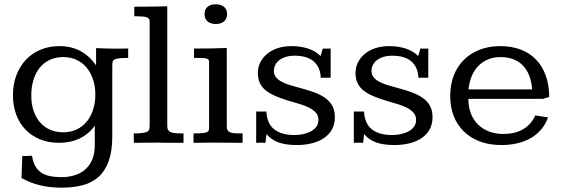

<svg xmlns="http://www.w3.org/2000/svg" viewBox="-20 -662 2604 890"><path d="M272.5 -397.5Q239.3 -397.5 211.9 -385Q184.6 -372.6 165.3 -349.6Q146 -326.7 135.5 -293.2Q125 -259.8 125 -220.2Q125 -180.7 135.5 -149.2Q146 -117.7 165.3 -95.2Q184.6 -72.8 211.9 -60.8Q239.3 -48.8 273.4 -48.8Q307.1 -48.8 334.5 -61.5Q361.8 -74.2 381.1 -97.2Q400.4 -120.1 411.1 -152.3Q421.9 -184.6 421.9 -224.1Q421.9 -262.2 411.1 -294.2Q400.4 -326.2 380.9 -349.4Q361.3 -372.6 333.7 -385Q306.2 -397.5 272.5 -397.5ZM425.3 -439Q447.3 -438 468.8 -437.3Q490.2 -436.5 512.2 -436.5Q531.2 -436.5 545.7 -436.8Q560.1 -437 574.2 -437V-393.6Q547.4 -393.6 532.5 -391.8Q517.6 -390.1 510.5 -386Q503.4 -381.8 502 -374.8Q500.5 -367.7 500.5 -356.4V-30.3Q500.5 38.1 484.1 84Q467.8 129.9 437.3 157.5Q406.7 185.1 363 196.5Q319.3 208 264.2 208Q212.4 208 166 197Q119.6 186 79.6 163.1L83.5 60.5Q84.5 61 91.8 61Q96.7 61 103.3 61Q109.9 61 115.2 60.5Q121.6 60.5 128.4 60.1Q132.8 89.4 143.8 108.4Q154.8 127.4 172.1 138.7Q189.5 149.9 212.6 154.5Q235.8 159.2 264.6 159.2Q295.4 159.2 323.5 151.1Q351.6 143.1 372.8 125.5Q394 107.9 406.7 79.6Q419.4 51.3 419.4 10.3V-79.6Q391.6 -40.5 349.4 -20.3Q307.1 0 253.9 0Q205.6 0 166.3 -15.9Q127 -31.7 98.9 -60.5Q70.8 -89.4 55.4 -130.1Q40 -170.9 40 -220.7Q40 -271 55.9 -313Q71.8 -355 100.1 -385Q128.4 -415 168 -431.6Q207.5 -448.2 255.4 -448.2Q310.1 -448.2 352.5 -425.5Q395 -402.8 425.3 -358.9Z M755.4 -77.6Q755.4 -65.4 760 -58.6Q764.6 -51.8 774.2 -48.3Q783.7 -44.9 797.6 -44.2Q811.5 -43.5 830.6 -43.5V0Q816.9 0 803.7 0Q790.5 0 776.6 0Q762.7 0 747.6 -0.2Q732.4 -0.5 714.4 -1Q696.8 -1 681.6 -0.7Q666.5 -0.5 652.8 -0.5Q639.2 -0.5 626.5 -0.2Q613.8 0 600.6 0Q600.6 -3.9 600.6 -9.8Q600.6 -15.6 600.3 -21.7Q600.1 -27.8 600.1 -33.7Q600.1 -39.6 600.1 -43.5Q627.9 -43.5 642.8 -45.9Q657.7 -48.3 664.6 -53.2Q671.4 -58.1 672.6 -65.4Q673.8 -72.8 673.8 -83V-562.5Q673.8 -571.3 669.2 -576.2Q664.6 -581.1 655.3 -583.3Q646 -585.4 632.8 -585.9Q619.6 -586.4 602.5 -586.9V-630.9Q641.1 -630.9 677.2 -631.3Q713.4 -631.8 755.4 -632.8Z M980 -642.1Q1004.4 -642.1 1018.6 -630.1Q1032.7 -618.2 1032.7 -597.2Q1032.7 -575.7 1018.8 -563.2Q1004.9 -550.8 980 -550.8Q955.6 -550.8 941.9 -563Q928.2 -575.2 928.2 -597.2Q928.2 -618.2 941.9 -630.1Q955.6 -642.1 980 -642.1ZM1031.2 -76.2Q1031.2 -64.5 1035.2 -57.9Q1039.1 -51.3 1047.9 -48.1Q1056.6 -44.9 1070.6 -44.2Q1084.5 -43.5 1104.5 -43.5V0Q1091.8 0 1070.3 -0.2Q1048.8 -0.5 1027.3 -0.5Q1005.9 -0.5 989.3 -0.7Q972.7 -1 969.7 -1Q941.9 -1 920.7 -0.5Q899.4 0 877 0V-43.5Q903.3 -43.5 918 -44.9Q932.6 -46.4 939.7 -49.8Q946.8 -53.2 948 -59.3Q949.2 -65.4 949.2 -75.2V-376Q949.2 -382.8 945.6 -386.2Q941.9 -389.6 933.6 -391.4Q925.3 -393.1 911.9 -393.3Q898.4 -393.6 879.4 -393.6V-437Q920.9 -437 957.5 -437.5Q994.1 -438 1031.2 -439.5Z M1512.7 -301.8H1466.8Q1464.8 -350.6 1434.3 -377.2Q1403.8 -403.8 1346.2 -403.8Q1321.8 -403.8 1303.7 -397.9Q1285.6 -392.1 1273.4 -382.3Q1261.2 -372.6 1255.4 -359.6Q1249.5 -346.7 1249.5 -333Q1249.5 -317.9 1257.6 -306.4Q1265.6 -294.9 1280.3 -286.1Q1294.9 -277.3 1315.2 -270.5Q1335.4 -263.7 1359.9 -257.3Q1399.4 -247.1 1431.4 -235.8Q1463.4 -224.6 1485.6 -209.2Q1507.8 -193.8 1520 -172.1Q1532.2 -150.4 1532.2 -118.7Q1532.2 -87.4 1519.5 -63.5Q1506.8 -39.6 1483.6 -23.2Q1460.4 -6.8 1427.7 1.7Q1395 10.3 1355 10.3Q1304.2 10.3 1270.5 -2Q1236.8 -14.2 1215.3 -40.5L1210.4 0Q1199.2 -0.5 1189 -0.7Q1178.7 -1 1167.5 0V-145H1214.8Q1217.8 -88.4 1251.5 -62.3Q1285.2 -36.1 1343.8 -36.1Q1368.7 -36.1 1389.4 -41.3Q1410.2 -46.4 1424.8 -55.2Q1439.5 -64 1447.8 -76.7Q1456.1 -89.4 1456.1 -106.9Q1456.1 -126 1444.6 -139.2Q1433.1 -152.3 1413.8 -162.4Q1394.5 -172.4 1368.9 -179.9Q1343.3 -187.5 1314.9 -195.8Q1280.3 -206.5 1254.2 -218Q1228 -229.5 1210.4 -244.1Q1192.9 -258.8 1184.1 -278.3Q1175.3 -297.9 1175.3 -324.2Q1175.3 -349.6 1186.3 -372.1Q1197.3 -394.5 1217.8 -411.9Q1238.3 -429.2 1267.3 -438.7Q1296.4 -448.2 1332.5 -448.2Q1372.6 -448.2 1408.2 -436.8Q1443.8 -425.3 1465.8 -402.3Q1465.8 -402.8 1467.5 -408Q1469.2 -413.1 1471.2 -419.4Q1473.1 -426.8 1476.1 -437Q1484.9 -436.5 1492.7 -436.5Q1499.5 -436.5 1505.1 -436.8Q1510.7 -437 1512.7 -437Z M1965.3 -301.8H1919.4Q1917.5 -350.6 1887 -377.2Q1856.4 -403.8 1798.8 -403.8Q1774.4 -403.8 1756.3 -397.9Q1738.3 -392.1 1726.1 -382.3Q1713.9 -372.6 1708 -359.6Q1702.1 -346.7 1702.1 -333Q1702.1 -317.9 1710.2 -306.4Q1718.3 -294.9 1732.9 -286.1Q1747.6 -277.3 1767.8 -270.5Q1788.1 -263.7 1812.5 -257.3Q1852.1 -247.1 1884 -235.8Q1916 -224.6 1938.2 -209.2Q1960.4 -193.8 1972.7 -172.1Q1984.9 -150.4 1984.9 -118.7Q1984.9 -87.4 1972.2 -63.5Q1959.5 -39.6 1936.3 -23.2Q1913.1 -6.8 1880.4 1.7Q1847.7 10.3 1807.6 10.3Q1756.8 10.3 1723.1 -2Q1689.5 -14.2 1668 -40.5L1663.1 0Q1651.9 -0.5 1641.6 -0.7Q1631.3 -1 1620.1 0V-145H1667.5Q1670.4 -88.4 1704.1 -62.3Q1737.8 -36.1 1796.4 -36.1Q1821.3 -36.1 1842 -41.3Q1862.8 -46.4 1877.4 -55.2Q1892.1 -64 1900.4 -76.7Q1908.7 -89.4 1908.7 -106.9Q1908.7 -126 1897.2 -139.2Q1885.7 -152.3 1866.5 -162.4Q1847.2 -172.4 1821.5 -179.9Q1795.9 -187.5 1767.6 -195.8Q1732.9 -206.5 1706.8 -218Q1680.7 -229.5 1663.1 -244.1Q1645.5 -258.8 1636.7 -278.3Q1627.9 -297.9 1627.9 -324.2Q1627.9 -349.6 1638.9 -372.1Q1649.9 -394.5 1670.4 -411.9Q1690.9 -429.2 1720 -438.7Q1749 -448.2 1785.2 -448.2Q1825.2 -448.2 1860.8 -436.8Q1896.5 -425.3 1918.5 -402.3Q1918.5 -402.8 1920.2 -408Q1921.9 -413.1 1923.8 -419.4Q1925.8 -426.8 1928.7 -437Q1937.5 -436.5 1945.3 -436.5Q1952.1 -436.5 1957.8 -436.8Q1963.4 -437 1965.3 -437Z M2496.6 -203.6H2150.9Q2151.4 -164.6 2163.1 -134.8Q2174.8 -105 2196.3 -84.2Q2217.8 -63.5 2247.8 -52.2Q2277.8 -41 2314.5 -41Q2365.7 -41 2403.3 -62Q2440.9 -83 2461.4 -127L2520.5 -117.7Q2498 -55.7 2441.7 -22.7Q2385.3 10.3 2303.2 10.3Q2248 10.3 2204.1 -6.3Q2160.2 -22.9 2129.6 -53.2Q2099.1 -83.5 2083 -124.3Q2066.9 -165 2066.9 -217.3Q2066.9 -270 2083.5 -312.3Q2100.1 -354.5 2130.4 -384.8Q2160.6 -415 2203.4 -431.6Q2246.1 -448.2 2298.3 -448.2Q2351.1 -448.2 2393.1 -432.4Q2435.1 -416.5 2464.4 -386.2Q2493.7 -356 2509.5 -312.5Q2525.4 -269 2525.9 -212.4ZM2446.8 -247.6Q2440.9 -321.3 2402.8 -359.4Q2364.7 -397.5 2299.3 -397.5Q2268.6 -397.5 2243.2 -387Q2217.8 -376.5 2198.7 -357.7Q2179.7 -338.9 2167.7 -311.5Q2155.8 -284.2 2151.4 -247.6Z"/></svg>

Font: Kameron
Style: Regular
Weight: 400
Version: Version 1.000